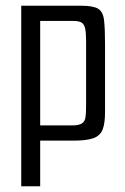

<svg xmlns="http://www.w3.org/2000/svg" viewBox="-20 -490 435 669"><path d="M54 -470H264Q305 -470 322 -459.5Q339 -449 342.5 -420Q346 -391 346 -337V-99Q346 -60 337.5 -38.5Q329 -17 305.5 -8.5Q282 0 236 0H120V159H54ZM120 -417V-53H231Q255 -53 265.5 -60Q276 -67 278 -82Q280 -97 280 -122V-349Q280 -377 276.5 -391.5Q273 -406 264 -411.5Q255 -417 235 -417Z"/></svg>

Font: Smooch Sans Thin Medium
Style: Regular
Weight: 500
Version: Version 1.010